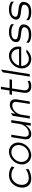

<svg xmlns="http://www.w3.org/2000/svg" viewBox="1674 -2346 683 4070"><g transform="rotate(-90 2015.0 -310.5)"><path d="M78 -226C72 -191 73 -160 78 -131C95 -48 156 11 265 11C341 11 412 -15 465 -47V-107L453 -98C405 -64 344 -42 274 -42C250 -42 227 -46 207 -55C152 -80 122 -141 135 -226C139 -252 146 -276 159 -299C193 -362 255 -410 337 -410C407 -410 457 -388 493 -353L502 -344L522 -404C481 -436 416 -462 340 -462C306 -462 276 -456 246 -445C164 -412 96 -339 78 -226Z M568 -226C547 -95 634 11 760 11C886 11 1005 -95 1026 -226C1047 -357 961 -462 835 -462C709 -462 589 -357 568 -226ZM620 -226C636 -329 730 -411 827 -411C924 -411 990 -329 974 -226C958 -123 866 -40 768 -40C671 -40 604 -123 620 -226Z M1100 -138C1086 -47 1121 11 1210 11C1284 11 1339 -32 1381 -83L1403 -110L1386 0H1440L1505 -412H1451L1423 -235C1414 -176 1384 -129 1351 -96C1321 -67 1278 -41 1226 -41C1164 -41 1144 -88 1153 -146L1195 -412H1143Z M1537 -20H1591L1619 -197C1628 -256 1658 -303 1691 -336C1721 -365 1764 -391 1816 -391C1878 -391 1898 -344 1889 -286L1847 -20H1899L1943 -294C1957 -385 1921 -443 1832 -443C1758 -443 1703 -400 1661 -349L1639 -322L1655 -422L1595 -382Z M2041 -397H2123L2085 -158C2069 -47 2115 11 2220 11C2282 11 2308 -2 2341 -23L2325 -68C2300 -51 2282 -40 2228 -40C2154 -40 2127 -87 2139 -163L2176 -397H2361L2369 -449H2184L2213 -632H2160L2131 -449H2049Z M2426 -20H2479L2576 -631L2517 -592Z M2603 -226C2582 -95 2669 11 2795 11C2873 11 2948 -28 3000 -89C2982 -94 2946 -99 2922 -81C2887 -56 2847 -40 2803 -40C2718 -40 2656 -103 2653 -189V-202H3057L3061 -227C3082 -357 2996 -462 2870 -462C2744 -462 2624 -357 2603 -226ZM2660 -247 2664 -260C2694 -347 2776 -411 2862 -411C2948 -411 3009 -347 3010 -260V-247Z M3159 -331C3147 -253 3198 -226 3265 -214C3316 -204 3386 -204 3433 -186C3454 -179 3479 -164 3473 -129C3462 -61 3393 -40 3321 -40C3241 -40 3193 -52 3146 -95L3145 -43C3183 -1 3248 11 3319 11C3464 11 3519 -56 3531 -132C3541 -194 3512 -222 3471 -240C3416 -264 3318 -256 3254 -280C3234 -287 3212 -300 3217 -333C3227 -395 3298 -411 3362 -411C3442 -411 3490 -399 3537 -356L3539 -408C3501 -450 3435 -462 3364 -462C3248 -462 3170 -398 3159 -331Z M3637 -331C3625 -253 3676 -226 3743 -214C3794 -204 3864 -204 3911 -186C3932 -179 3957 -164 3951 -129C3940 -61 3871 -40 3799 -40C3719 -40 3671 -52 3624 -95L3623 -43C3661 -1 3726 11 3797 11C3942 11 3997 -56 4009 -132C4019 -194 3990 -222 3949 -240C3894 -264 3796 -256 3732 -280C3712 -287 3690 -300 3695 -333C3705 -395 3776 -411 3840 -411C3920 -411 3968 -399 4015 -356L4017 -408C3979 -450 3913 -462 3842 -462C3726 -462 3648 -398 3637 -331Z"/></g></svg>

Font: Charger Sport
Style: ExLitObl
Weight: 200
Designer: Jasper
Foundry: Cannot Into Space Fonts
Version: Version 1.1